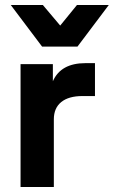

<svg xmlns="http://www.w3.org/2000/svg" viewBox="-20 -746 454 766"><path d="M147.9 -560.1 22.9 -726.1H150.9L220.2 -644L287.1 -726.1H414.1L289.1 -560.1ZM62 0V-490.2H190.9V-421.9Q222.7 -494.1 320.8 -494.1H358.9V-362.8H309.1Q253.9 -362.8 224.4 -338.9Q194.8 -314.9 194.8 -270V0Z"/></svg>

Font: SUSE
Style: Bold
Weight: 700
Designer: Rene Bieder
Foundry: SUSE
Version: Version 1.000